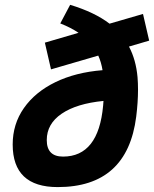

<svg xmlns="http://www.w3.org/2000/svg" viewBox="-20 -760 634 790"><path d="M228 -663.6 268.6 -740.2Q369.6 -709.5 430.7 -662.6L568.4 -702.6L593.8 -592.8L510.7 -568.4Q539.6 -513.7 545.9 -442.4Q547.9 -418 547.9 -391.1Q547.9 -339.8 540.5 -280.3Q503.9 9.8 217.3 9.8Q32.2 9.8 32.2 -165.5Q32.2 -249.5 78.4 -315.4Q124.5 -381.3 207.8 -421.9Q291 -462.4 401.9 -471.2Q396.5 -504.4 384.3 -531.2L189.9 -474.6L164.6 -584.5L303.2 -625Q271.5 -646.5 228 -663.6ZM405.8 -344.7Q295.4 -334 233.9 -292.2Q172.4 -250.5 172.4 -183.6Q172.4 -115.7 239.3 -115.7Q385.3 -115.7 404.3 -325.2Q405.3 -335 405.8 -344.7Z"/></svg>

Font: CaskaydiaCove NF
Style: Bold Italic
Weight: 700
Italic angle: -10°
Designer: Aaron Bell
Foundry: Saja Typeworks
Version: Version 2111.001; VTT 6.35;Nerd Fonts 3.2.1